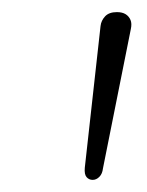

<svg xmlns="http://www.w3.org/2000/svg" viewBox="-20 -731 242 317"><path d="M133 -434Q127 -434 123 -438.5Q119 -443 120 -454L146 -688Q147 -697 153.5 -704Q160 -711 173 -711Q182 -711 187.5 -707.5Q193 -704 195.5 -698Q198 -692 196 -683L150 -453Q149 -444 144 -439Q139 -434 133 -434Z"/></svg>

Font: Nunito ExtraLight ExtraLight
Style: Italic
Weight: 250
Italic angle: -9°
Version: Version 3.602